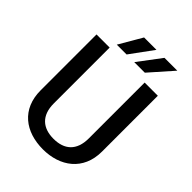

<svg xmlns="http://www.w3.org/2000/svg" viewBox="-255 -1026 1161 1161"><g transform="rotate(45 325.5 -445.5)"><path d="M476.1 -710.9V-233.4C476.1 -128.4 418 -80.6 326.7 -80.6C235.8 -80.6 176.8 -128.4 176.8 -233.4V-710.9H64.5V-233.4C64.5 -72.3 176.3 9.8 326.7 9.8C471.2 9.8 588.9 -72.3 588.9 -233.4V-710.9ZM194.8 -753.9H278.8L386.7 -901.4H280.8ZM344.2 -753.9H434.6L564.9 -901.4H455.1Z"/></g></svg>

Font: Bert Sans Medium
Style: Regular
Weight: 500
Designer: Christian Robertson (Google), Cristiano Sobral
Foundry: Google, Cristiano Sobral
Version: Version 3.101